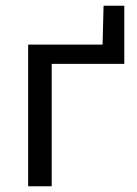

<svg xmlns="http://www.w3.org/2000/svg" viewBox="-20 -652 481 672"><path d="M78.5 0V-496H339L342.5 -632H415V-428.5H161V0Z"/></svg>

Font: Commissioner
Style: Regular
Weight: 400
Designer: Kostas Bartsokas
Foundry: Kostas Bartsokas
Version: Version 1.000; ttfautohint (v1.8.3)